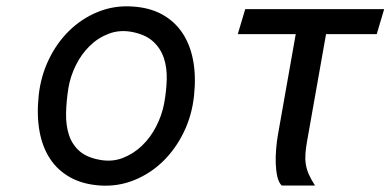

<svg xmlns="http://www.w3.org/2000/svg" viewBox="-20 -579 1236 608"><path d="M298 8.5Q243 5 203 -17Q163 -39 138.5 -76.2Q114 -113.5 105 -164.2Q96 -215 102.5 -276.5Q109 -337.5 134.5 -390.5Q160 -443.5 199.5 -482Q239 -520.5 289.8 -541.2Q340.5 -562 397.5 -558.5Q452.5 -555.5 492.5 -533.8Q532.5 -512 557.2 -475.2Q582 -438.5 591.5 -388Q601 -337.5 594.5 -276.5Q588 -214 562 -160.5Q536 -107 496.2 -68.2Q456.5 -29.5 405.5 -8.8Q354.5 12 298 8.5ZM499.5 -250Q507 -290 508 -327.5Q509 -365 498.8 -395.5Q488.5 -426 465 -447.5Q441.5 -469 400 -477.5Q360 -485.5 325.2 -472.5Q290.5 -459.5 264 -433.5Q237.5 -407.5 220 -372Q202.5 -336.5 196.5 -299.5Q190 -258 189.2 -220.2Q188.5 -182.5 198.2 -152.2Q208 -122 231 -101.2Q254 -80.5 295.5 -73Q334.5 -65.5 368.8 -78.8Q403 -92 429.8 -117.8Q456.5 -143.5 474.5 -178.5Q492.5 -213.5 499.5 -250Z M1012.5 -471 952.5 -132.5Q948.5 -109.5 947.2 -91.8Q946 -74 948.5 -58.2Q951 -42.5 958 -26.8Q965 -11 977.5 8.5H872Q862.5 -1 858.2 -19.8Q854 -38.5 853.2 -61.2Q852.5 -84 854.5 -108Q856.5 -132 860 -151.5L916.5 -471H733L756.5 -550H1196.5L1173 -471Z"/></svg>

Font: B612
Style: Italic
Weight: 400
Italic angle: -10°
Designer: Nicolas Chauveau, Thomas Paillot, Jonathan Favre-Lamarine, Jean-Luc Vinot
Foundry: AIRBUS
Version: Version 1.008